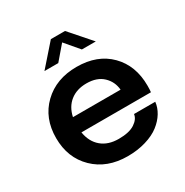

<svg xmlns="http://www.w3.org/2000/svg" viewBox="-171 -876 991 1028"><g transform="rotate(-30 324.5 -362.5)"><path d="M168 -606.4 283.2 -737.3H370.6L485.4 -606.4H399.4L326.7 -691.9L253.4 -606.4ZM599.6 -167.5Q596.2 -133.8 576.9 -102.1Q557.6 -70.3 524.4 -44.7Q491.2 -19 439.9 -3.7Q388.7 11.7 327.6 11.7Q200.2 11.7 121.3 -65.2Q42.5 -142.1 42.5 -264.2Q42.5 -387.2 121.8 -463.6Q201.2 -540 327.6 -540Q455.6 -540 531.2 -463.6Q606.9 -387.2 606.9 -263.2Q606.9 -236.8 605 -223.1H175.3Q185.5 -161.1 226.1 -127Q266.6 -92.8 332 -92.8Q396.5 -92.8 430.7 -115.2Q464.8 -137.7 468.3 -167.5ZM329.1 -437Q269 -437 229 -405.5Q189 -374 176.8 -316.4H471.2Q466.8 -367.7 430.2 -402.3Q393.6 -437 329.1 -437Z"/></g></svg>

Font: Epilogue SemiBold
Style: Regular
Weight: 600
Designer: Tyler Finck
Foundry: Etcetera Type Co
Version: Version 2.112